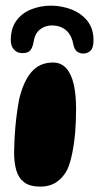

<svg xmlns="http://www.w3.org/2000/svg" viewBox="-20 -652 358 694"><path d="M125.5 22.5Q88 22.5 67.5 7Q47 -8.5 39 -36.2Q31 -64 31 -100.5Q31 -114.5 31.8 -129.8Q32.5 -145 33.2 -161Q34 -177 35.5 -193.5Q37 -210 39 -226.5Q41 -243 43.5 -259.8Q46 -276.5 49 -292Q64 -357 93.5 -391.5Q123 -426 171.5 -426Q201 -426 219.5 -405.2Q238 -384.5 246.5 -347.2Q255 -310 255 -259Q255 -237 254.2 -215.5Q253.5 -194 251.8 -173.8Q250 -153.5 247.2 -134.2Q244.5 -115 241 -97.8Q237.5 -80.5 233 -65.5Q228.5 -50.5 223 -38.5Q208.5 -10.5 184.5 6Q160.5 22.5 125.5 22.5ZM61 -460Q42 -460 30.5 -472.8Q19 -485.5 19 -506.5Q19 -549.5 39.2 -577.2Q59.5 -605 92.8 -618.2Q126 -631.5 164.5 -631.5Q202.5 -631.5 237.8 -618Q273 -604.5 295.5 -576.8Q318 -549 318 -506.5Q318 -479 307.2 -468.8Q296.5 -458.5 281 -458.5Q267.5 -458.5 258 -466.2Q248.5 -474 245 -492Q240.5 -515.5 229.8 -530.5Q219 -545.5 203.2 -552.8Q187.5 -560 167 -560Q143 -560 124.2 -545.2Q105.5 -530.5 101 -498.5Q98 -481 90 -470.5Q82 -460 61 -460Z"/></svg>

Font: Gluten Thin SemiBold
Style: Regular
Weight: 600
Version: Version 1.300